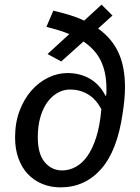

<svg xmlns="http://www.w3.org/2000/svg" viewBox="-20 -796 604 828"><path d="M438 -384Q439 -392 439 -399V-414Q439 -483 415.5 -532.5Q392 -582 340 -617L244 -531L185 -563L279 -649Q238 -666 180 -680L210 -750Q248 -741 281 -731Q314 -721 343 -707L418 -776L465 -729L403 -673Q462 -631 490.5 -570Q519 -509 519 -420Q519 -392 516 -362.5Q513 -333 509 -308Q486 -146 416 -67Q346 12 241 12Q198 12 162 -3Q126 -18 100 -45.5Q74 -73 59.5 -113Q45 -153 45 -203Q45 -267 64.5 -318.5Q84 -370 116 -406Q148 -442 188.5 -461.5Q229 -481 271 -481Q325 -481 367.5 -456.5Q410 -432 435 -383ZM248 -61Q278 -61 306 -76Q334 -91 356.5 -122.5Q379 -154 395 -204Q411 -254 417 -325Q394 -369 359 -389.5Q324 -410 282 -410Q255 -410 230 -396.5Q205 -383 185.5 -357Q166 -331 154.5 -292.5Q143 -254 143 -204Q143 -132 173 -96.5Q203 -61 248 -61Z"/></svg>

Font: Yekcdsyqcyvpieeyorgstswgcgt
Style: Regular
Weight: 400
Italic angle: -8°
Designer: Carrois Corporate & Edenspiekermann
Foundry: Carrois Corporate GbR & Edenspiekermann AG
Version: Version 2.001